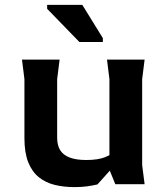

<svg xmlns="http://www.w3.org/2000/svg" viewBox="-20 -754 679 786"><path d="M285 12Q242 12 204.5 3Q167 -6 139 -28.5Q111 -51 95.5 -90Q80 -129 80 -189V-430L70 -510H224L214 -430V-190Q214 -159 226.5 -139Q239 -119 265.5 -109Q292 -99 333 -99Q381 -99 410 -110.5Q439 -122 457 -139V-86L379 1Q358 6 335 9Q312 12 285 12ZM452 0 428 -59V-430L418 -510H572L562 -430V-78L572 0ZM305 -582 173 -718V-734H317L401 -598V-582Z"/></svg>

Font: AR One Sans
Style: Bold
Weight: 700
Designer: Niteesh Yadav
Foundry: Niteesh Yadav
Version: Version 1.001;gftools[0.9.33]